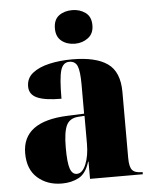

<svg xmlns="http://www.w3.org/2000/svg" viewBox="-55 -821 698 877"><g transform="rotate(-5 294.0 -382.5)"><path d="M194 10Q127 10 82.5 -29Q38 -68 38 -142Q38 -288 246 -296L322 -299V-432Q322 -494 312 -517.5Q302 -541 275 -541Q246 -541 235.5 -505.5Q225 -470 225 -376Q150 -376 114 -392Q78 -408 78 -445Q78 -483 107 -506Q136 -529 184 -540Q232 -551 289 -551Q397 -551 451 -513Q505 -475 505 -382V-80Q505 -40 517 -25Q529 -10 561 -10H565V0H323V-79H321Q305 -26 271.5 -8Q238 10 194 10ZM265 -28Q291 -28 307 -67Q323 -106 323 -161V-289L293 -287Q254 -284 239.5 -253Q225 -222 225 -151Q225 -83 234.5 -55.5Q244 -28 265 -28ZM309 -621Q272 -621 247.5 -640.5Q223 -660 223 -698Q223 -738 247.5 -756.5Q272 -775 309 -775Q343 -775 369 -756.5Q395 -738 395 -698Q395 -660 369 -640.5Q343 -621 309 -621Z"/></g></svg>

Font: Noto Serif Display SemiCondensed Black
Style: Regular
Weight: 900
Width: 4
Designer: Monotype Design Team
Foundry: Monotype Imaging Inc.
Version: Version 2.009